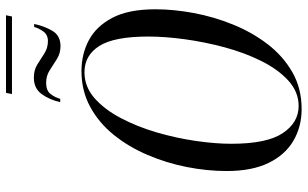

<svg xmlns="http://www.w3.org/2000/svg" viewBox="-213 -803 1027 641"><g transform="rotate(-90 300.5 -482.5)"><path d="M307 -956 311 -976H570L566 -956ZM280 -795Q288 -831 307 -857Q326 -883 362 -883Q387 -883 405.5 -871.5Q424 -860 442.5 -848Q461 -836 484 -836Q505 -836 516 -851.5Q527 -867 531 -882H541Q534 -848 518 -821Q502 -794 467 -794Q443 -794 424 -806Q405 -818 386.5 -830Q368 -842 344 -842Q319 -842 307.5 -827.5Q296 -813 291 -795ZM257 11Q198 11 151 -16.5Q104 -44 77 -99.5Q50 -155 50 -239Q50 -305 63.5 -373Q77 -441 104 -504Q131 -567 171 -616.5Q211 -666 264.5 -695Q318 -724 384 -724Q440 -724 486.5 -699.5Q533 -675 561.5 -621Q590 -567 590 -477Q590 -416 577.5 -349Q565 -282 539 -218Q513 -154 473.5 -102.5Q434 -51 380 -20Q326 11 257 11ZM267 1Q314 1 351.5 -33Q389 -67 417 -123Q445 -179 463 -246Q481 -313 490 -379.5Q499 -446 499 -501Q499 -615 467.5 -664.5Q436 -714 380 -714Q332 -714 294 -681Q256 -648 227 -593Q198 -538 179 -473Q160 -408 150.5 -342.5Q141 -277 141 -224Q141 -105 176.5 -52Q212 1 267 1Z"/></g></svg>

Font: Noto Serif Display ExtraCondensed
Style: Italic
Weight: 400
Width: 2
Italic angle: -12°
Designer: Monotype Design Team
Foundry: Monotype Imaging Inc.
Version: Version 2.009